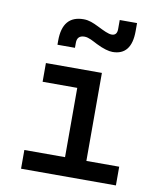

<svg xmlns="http://www.w3.org/2000/svg" viewBox="-87 -849 759 917"><g transform="rotate(10 293.0 -390.5)"><path d="M78.1 0H538.1V-90.8H378.9V-517.6H107.4V-426.8H275.4V-90.8H78.1ZM146.5 -613.3H231.4V-637.7C231.4 -662.1 243.7 -673.8 267.6 -673.8C288.1 -673.8 310.1 -660.2 331.5 -649.4C365.7 -632.3 392.6 -625 411.1 -625C472.2 -625 502.9 -664.1 502.9 -742.2V-781.2H418.9V-737.3C418.9 -716.3 410.2 -706.1 392.6 -706.1C376.5 -706.1 353.5 -717.3 321.3 -733.4C296.4 -745.6 274.9 -754.9 249 -754.9C180.7 -754.9 146.5 -714.4 146.5 -632.8Z"/></g></svg>

Font: Cascadia Code PL
Style: Regular
Weight: 400
Monospace: yes
Designer: Aaron Bell
Foundry: Saja Typeworks
Version: Version 2404.023